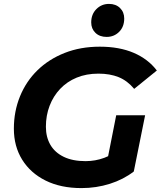

<svg xmlns="http://www.w3.org/2000/svg" viewBox="-20 -951 823 983"><path d="M397 12Q291 12 213.5 -26.5Q136 -65 93.5 -133.5Q51 -202 51 -292Q51 -381 82.5 -458Q114 -535 172 -591.5Q230 -648 311 -680Q392 -712 491 -712Q591 -712 664.5 -680.5Q738 -649 783 -590L667 -496Q632 -538 587.5 -556Q543 -574 484 -574Q422 -574 372.5 -553.5Q323 -533 288 -496Q253 -459 234 -409.5Q215 -360 215 -302Q215 -249 238 -209.5Q261 -170 306.5 -148Q352 -126 418 -126Q468 -126 514 -143Q560 -160 603 -196L665 -73Q612 -32 542.5 -10Q473 12 397 12ZM523 -98 575 -361H723L665 -73ZM526 -762Q490 -762 468.5 -783Q447 -804 447 -836Q447 -878 473.5 -904.5Q500 -931 538 -931Q573 -931 594.5 -910Q616 -889 616 -856Q616 -814 590 -788Q564 -762 526 -762Z"/></svg>

Font: MOST Montserrat
Style: Bold Italic
Weight: 700
Italic angle: -11.3°
Designer: Julieta Ulanovsky
Foundry: Julieta Ulanovsky
Version: Version 8.000;March 11, 2024;FontCreator 15.0.0.2926 64-bit